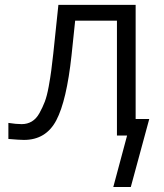

<svg xmlns="http://www.w3.org/2000/svg" viewBox="-20 -545 660 772"><path d="M435.5 207 508.8 -66.4H580.1L505.9 207ZM13.7 -50.8Q44.9 -45.9 67.4 -45.9Q89.8 -45.9 107.9 -56.6Q126 -67.4 138.7 -90.3Q151.4 -113.3 160.2 -136.2Q168.9 -159.2 175.8 -196.8Q182.6 -234.4 186 -260.7Q189.5 -287.1 194.3 -330.1L214.8 -525.4H525.4V0H450.2V-461.9H282.2L267.6 -322.3Q248 -140.6 206.5 -61.5Q165 17.6 76.2 17.6Q58.6 17.6 13.7 13.7Z"/></svg>

Font: Gothic A1
Style: Regular
Weight: 400
Designer: HanYang I&C Co.,Ltd.
Foundry: HanYang I&C Co.,Ltd.
Version: Version 2.50